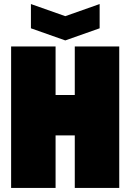

<svg xmlns="http://www.w3.org/2000/svg" viewBox="-20 -930 645 950"><path d="M35 0V-700H255V-460H350V-700H570V0H350V-260H255V0ZM473 -910V-790L303 -730L133 -790V-910L303 -850Z"/></svg>

Font: Tektur SemiCondensed Black
Style: Regular
Weight: 900
Width: 4
Designer: Adam Jagosz
Foundry: Adam Jagosz
Version: Version 1.005;gftools[0.9.30]